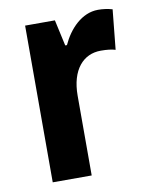

<svg xmlns="http://www.w3.org/2000/svg" viewBox="-69 -609 514 660"><g transform="rotate(-10 188.5 -278.5)"><path d="M318 -557C261 -557 216 -509 192 -456H186L166 -547H62V0H198V-278C198 -369 242 -417 303 -417C325 -417 341 -415 354 -411L368 -550C351 -555 334 -557 318 -557Z"/></g></svg>

Font: Noto Sans Georgian Condensed Bold
Style: Regular
Weight: 700
Width: 3
Designer: Monotype Design Team, Akaki Razmadze
Foundry: Google LLC
Version: Version 2.005